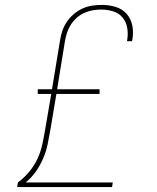

<svg xmlns="http://www.w3.org/2000/svg" viewBox="-20 -763 640 783"><path d="M50 0 53 -19Q79 -38 99.5 -63Q120 -88 133 -116Q146 -144 152.5 -174Q159 -204 164 -234L189 -380H134V-399H192L225 -599Q228 -619 234.5 -638Q241 -657 253 -674.5Q265 -692 281.5 -706Q298 -720 317 -728.5Q336 -737 356 -740Q376 -743 396 -743Q424 -743 451 -735Q478 -727 496 -707Q514 -687 519.5 -659Q525 -631 520 -603Q520 -601 519.5 -599Q519 -597 518 -595H498Q498 -596 498.5 -598Q499 -600 499 -602Q503 -627 498.5 -651Q494 -675 479 -692.5Q464 -710 440.5 -717Q417 -724 393 -724Q375 -724 358 -721Q341 -718 324 -710.5Q307 -703 293 -690.5Q279 -678 269 -662.5Q259 -647 253.5 -630Q248 -613 245 -596L213 -399H386V-380H210L185 -231Q180 -202 174 -173.5Q168 -145 156 -117Q144 -89 126.5 -64Q109 -39 85 -19H440L437 0Z"/></svg>

Font: Iosevka Slab Thin Extended
Style: Italic
Weight: 100
Width: 7
Italic angle: -9°
Monospace: yes
Designer: Belleve Invis
Foundry: Belleve Invis
Version: Version 11.1.0; ttfautohint (v1.8.3)